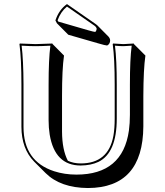

<svg xmlns="http://www.w3.org/2000/svg" viewBox="-20 -863 815 949"><path d="M311 -842.8 453.1 -744.1Q457.5 -740.7 460.4 -738.3L516.6 -681.6Q523.9 -673.3 524.4 -663.6Q524.4 -648.4 513.2 -640.1Q510.3 -638.7 508.8 -638.2Q499.5 -638.7 469.7 -647.5L317.4 -691.4L261.2 -748L253.9 -762.2Q271.5 -814.9 311 -842.8ZM546.9 -444.8Q546.9 -573.7 537.1 -645L539.1 -647.9Q540.5 -647.9 589.8 -645L641.1 -647.9L642.1 -645L698.7 -588.4Q689 -521.5 688.5 -388.2V-238.3Q686.5 65.4 414.6 66.4Q279.3 65.4 205.6 -7.3L148.9 -64Q86.4 -127.9 85.9 -235.8V-444.8Q85.9 -573.7 76.2 -645L78.1 -647.9Q79.6 -647.9 155.8 -645L238.8 -647.9L240.2 -645L296.4 -588.4Q286.6 -521.5 286.6 -388.7V-212.4Q287.1 -122.6 315.4 -68.4Q343.8 -55.2 378.9 -55.2Q515.6 -55.2 540.5 -191.4Q546.9 -227.5 546.9 -276.9ZM557.1 -444.8V-276.9Q557.1 -107.4 466.8 -63Q429.7 -45.4 378.9 -44.9Q251 -44.9 225.6 -197.8Q220.2 -231.4 220.2 -269V-444.8Q220.2 -570.8 229 -637.2Q184.1 -634.8 155.8 -634.8Q127.4 -634.8 86.9 -637.2Q95.7 -565.9 96.2 -444.8V-235.8Q96.2 -65.9 247.6 -16.6Q298.8 0 357.9 0Q586.4 0 617.2 -217.8Q622.1 -253.9 622.1 -294.9V-444.8Q622.1 -570.8 630.9 -637.2Q606.4 -635.3 589.8 -634.8Q571.3 -634.8 548.3 -637.2Q557.1 -565.9 557.1 -444.8ZM311 -830.6Q279.8 -804.7 264.6 -762.7L268.1 -756.3L416 -713.4Q445.3 -705.1 451.2 -705.1Q456.5 -710.4 458 -720.2Q456.1 -729.5 447.3 -735.8Z"/></svg>

Font: Linux Biolinum Shadow O
Style: Bold
Weight: 700
Designer: Philipp H. Poll
Foundry: Philipp H. Poll
Version: Version 0.9.2